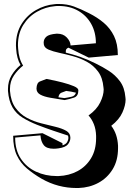

<svg xmlns="http://www.w3.org/2000/svg" viewBox="-20 -833 674 963"><path d="M363 110Q318 110 274 98.5Q230 87 188 63Q147 39 115 12Q83 -15 64.5 -54Q46 -93 46 -152L193 -165L293 -115Q293 -112 293.5 -109.5Q294 -107 294 -104Q311 -110 317 -120.5Q323 -131 323 -142Q323 -147 321 -153Q290 -163 250 -176.5Q210 -190 166 -207Q126 -223 94 -242.5Q62 -262 43 -294Q24 -326 20 -377V-387Q20 -425 38 -455Q56 -485 83 -507Q64 -539 61 -588Q61 -593 60.5 -597Q60 -601 60 -605Q60 -668 88 -712.5Q116 -757 160.5 -782.5Q205 -808 254 -812Q259 -813 264.5 -813Q270 -813 275 -813Q316 -813 350.5 -800.5Q385 -788 426 -767Q468 -746 500.5 -718.5Q533 -691 552 -652Q571 -613 571 -557L425 -544L323 -594Q315 -590 312.5 -586Q310 -582 310 -575V-569Q347 -560 383 -547.5Q419 -535 461 -514Q494 -498 526 -477.5Q558 -457 581.5 -425.5Q605 -394 609 -345Q609 -342 609.5 -339.5Q610 -337 610 -334Q610 -305 594 -269Q578 -233 538 -202Q569 -162 572 -102V-90Q572 -28 545 16Q518 60 473.5 84Q429 108 374 110ZM462 -152Q461 -184 451 -209.5Q441 -235 424 -254Q465 -283 482.5 -319Q500 -355 500 -384Q500 -386 499.5 -389Q499 -392 499 -394Q495 -443 472 -474Q449 -505 416 -523Q383 -541 346.5 -551Q310 -561 277.5 -568Q245 -575 224 -584Q203 -593 200 -609Q200 -612 199.5 -614.5Q199 -617 199 -619Q199 -637 212.5 -649Q226 -661 263 -664H268Q297 -664 315 -645Q333 -626 334 -605L461 -616Q461 -671 437.5 -713Q414 -755 372 -779Q330 -803 275 -803Q271 -803 265.5 -803Q260 -803 255 -802Q208 -798 165.5 -774Q123 -750 96.5 -707.5Q70 -665 70 -606Q70 -602 70.5 -598Q71 -594 71 -589Q74 -538 96 -504Q69 -483 49.5 -454Q30 -425 30 -387V-378Q34 -325 57.5 -292.5Q81 -260 115 -242Q149 -224 187 -214.5Q225 -205 258 -197Q291 -189 312 -177Q333 -165 333 -142Q333 -125 321 -109.5Q309 -94 274 -89Q267 -88 261 -87.5Q255 -87 249 -87Q214 -87 199.5 -105Q185 -123 183 -154L56 -143Q56 -80 84.5 -37Q113 6 160.5 28Q208 50 264 50H274Q326 48 368.5 25.5Q411 3 436.5 -39Q462 -81 462 -140ZM304 -331Q266 -337 233.5 -342.5Q201 -348 182 -358.5Q163 -369 163 -389Q164 -418 180.5 -424.5Q197 -431 213 -437Q257 -429 293 -419.5Q329 -410 351 -400.5Q373 -391 373 -380Q373 -351 351.5 -343.5Q330 -336 304 -331ZM303 -341Q323 -344 339.5 -348Q356 -352 361 -368Q338 -374 312 -377Q300 -373 288 -368Q276 -363 273 -345Z"/></svg>

Font: Rampart One
Style: Regular
Weight: 400
Designer: Fontworks Inc.
Foundry: Fontworks Inc.
Version: Version 1.100